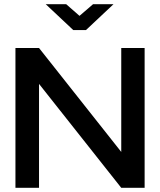

<svg xmlns="http://www.w3.org/2000/svg" viewBox="-20 -900 767 920"><path d="M54 -670V0H167V-498L561 0H673V-670H561V-172L167 -670ZM199 -880 331 -756H392L524 -880H426L361 -824L297 -880Z"/></svg>

Font: LT Wave Medium
Style: Regular
Weight: 500
Designer: Daniel Lyons
Version: Version 2.5 (Glyphs App)